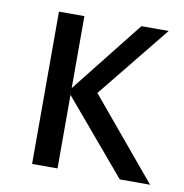

<svg xmlns="http://www.w3.org/2000/svg" viewBox="-63 -557 592 617"><g transform="rotate(10 233.0 -248.5)"><path d="M164 -497H81V0H164V-240L367 0H466L248 -261L439 -497H350L164 -262Z"/></g></svg>

Font: Rosario
Style: Regular
Weight: 400
Designer: Hector Gatti
Foundry: Omnibus Type
Version: Version 1.100